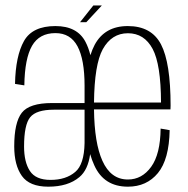

<svg xmlns="http://www.w3.org/2000/svg" viewBox="-20 -698 708 722"><path d="M161.5 4Q91 4 62.2 -36.5Q33.5 -77 33.5 -147.5Q33.5 -237.5 62 -274Q90.5 -310.5 175.5 -310.5H298V-376Q298 -474 271.5 -523.8Q245 -573.5 188.5 -573.5Q128 -573.5 100.5 -525.8Q73 -478 71.5 -377L36.5 -382.5Q38.5 -487.5 70.2 -543.8Q102 -600 188.5 -600Q270.5 -600 301.5 -540.5Q313 -518.5 320 -490.5Q327 -512.5 336 -529.5Q374 -600 460.5 -600Q549.5 -600 585.5 -531Q621.5 -462 621.5 -301Q621.5 -293.5 621 -286.5H333.5Q335 -160 365 -93.5Q396.5 -23 461 -23Q514 -23 548.5 -70.8Q583 -118.5 584 -214.5L618 -208.5Q616 -98.5 573.8 -47.2Q531.5 4 461 4Q370.5 4 334.5 -76.5Q325.5 -96 319 -118.5Q311 -59 278.5 -32Q236 4 161.5 4ZM333.5 -312.5H585.5Q585 -456 554 -514Q522.5 -573 461 -573Q400 -573 366.5 -513Q335 -455.5 333.5 -312.5ZM298 -160V-285.5H182.5Q116.5 -285.5 93.5 -257.2Q70.5 -229 70.5 -147Q70.5 -88.5 92.5 -55Q114.5 -21.5 170 -21.5Q228 -21.5 263 -51.5Q296.5 -79.5 298 -160ZM281 -614.5 331 -677.5H363L304.5 -614.5Z"/></svg>

Font: Anybody ExtraLight
Style: Regular
Weight: 200
Designer: Tyler Finck
Foundry: Etcetera Type Company
Version: Version 1.010; ttfautohint (v1.8.3) -l 8 -r 50 -G 200 -x 14 